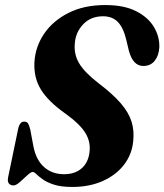

<svg xmlns="http://www.w3.org/2000/svg" viewBox="-20 -731 652 761"><path d="M266.5 10Q222.5 10 194.5 1Q166.5 -8 150 -19.8Q133.5 -31.5 124.5 -40.5Q115.5 -49.5 109.5 -49.5Q102.5 -49.5 88.2 -36.2Q74 -23 58.8 -9.5Q43.5 4 33.5 4Q22 4 15.5 -3.5Q9 -11 12 -27.5L51.5 -218Q57.5 -249 75.5 -249Q86.5 -249 91 -242Q95.5 -235 100 -217.5L112.5 -150.5Q123 -97 154.8 -68.8Q186.5 -40.5 234 -40.5Q276.5 -40.5 303 -63.2Q329.5 -86 334.5 -126.5Q340.5 -167 319 -203Q297.5 -239 239.5 -280.5Q172 -328 142.5 -375.5Q113 -423 116.5 -485Q120 -545.5 154.5 -596.8Q189 -648 250.8 -679.5Q312.5 -711 397.5 -711Q471.5 -711 519.2 -686.8Q567 -662.5 589.8 -624.5Q612.5 -586.5 611.5 -544.5Q610 -511.5 593.5 -490.5Q577 -469.5 548 -469.5Q507.5 -469.5 491 -529L480.5 -573Q469 -621.5 447 -644Q425 -666.5 388.5 -666.5Q340 -666.5 309.8 -634.8Q279.5 -603 276.5 -558.5Q272.5 -515 294.2 -479.2Q316 -443.5 369.5 -402Q427 -358.5 458.8 -321.5Q490.5 -284.5 501.5 -248.5Q512.5 -212.5 508 -171.5Q503 -119 471.5 -78Q440 -37 387.2 -13.5Q334.5 10 266.5 10Z"/></svg>

Font: Fraunces 144pt Soft
Style: Bold Italic
Weight: 700
Italic angle: -16°
Version: Version 1.000;[b76b70a41]